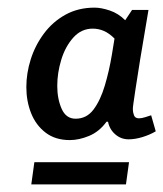

<svg xmlns="http://www.w3.org/2000/svg" viewBox="-20 -735 428 503"><path d="M228 -715Q245 -715 267.5 -707.5Q290 -700 308 -682L326 -709H369Q355 -628 347 -578Q339 -528 335 -501.5Q331 -475 329.5 -464Q328 -453 328 -449Q328 -441 331 -433Q334 -425 344 -425Q351 -425 360.5 -428Q370 -431 376 -433L388 -391Q373 -382 353.5 -376Q334 -370 317 -370Q297 -370 282 -383Q267 -396 263 -416H259Q240 -390 213.5 -379Q187 -368 163 -368Q125 -368 99.5 -387.5Q74 -407 61.5 -438.5Q49 -470 49 -507Q49 -543 60.5 -579.5Q72 -616 95 -647Q118 -678 151.5 -696.5Q185 -715 228 -715ZM223 -660Q193 -660 172 -636.5Q151 -613 140.5 -578.5Q130 -544 130 -510Q130 -476 141.5 -450Q153 -424 178 -424Q207 -424 225 -448Q243 -472 254.5 -510.5Q266 -549 273 -591L280 -634Q266 -648 252 -654Q238 -660 223 -660ZM62 -252 70 -310H318L310 -252Z"/></svg>

Font: Rosario
Style: Italic
Weight: 400
Italic angle: -8.05°
Designer: Hector Gatti
Foundry: Omnibus Type
Version: Version 1.201